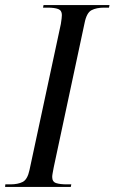

<svg xmlns="http://www.w3.org/2000/svg" viewBox="-45 -734 450 754"><path d="M-25 0 -24 -10H-4Q25 -10 44 -19.5Q63 -29 71 -67L194 -640Q196 -653 197 -661.5Q198 -670 198 -675Q198 -693 183.5 -698.5Q169 -704 142 -704H124L126 -714H385L383 -704H363Q334 -704 314.5 -694Q295 -684 287 -643L166 -77Q164 -66 162 -55.5Q160 -45 160 -39Q160 -20 175.5 -15Q191 -10 217 -10H235L233 0Z"/></svg>

Font: Noto Serif Display Condensed
Style: Italic
Weight: 400
Width: 3
Italic angle: -12°
Designer: Monotype Design Team
Foundry: Monotype Imaging Inc.
Version: Version 2.009